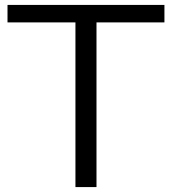

<svg xmlns="http://www.w3.org/2000/svg" viewBox="-20 -760 698 780"><path d="M286.5 0V-669H10.5V-740H648V-669H372V0Z"/></svg>

Font: Encode Sans Expanded
Style: Regular
Weight: 400
Width: 7
Designer: Multiple Designers
Foundry: Impallari Type
Version: Version 2.000